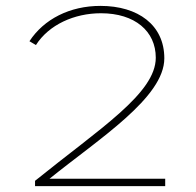

<svg xmlns="http://www.w3.org/2000/svg" viewBox="-20 -632 665 652"><path d="M99 0H541V-25H148C318 -162 538 -301 538 -434C538 -547 449 -612 321 -612C217 -612 129 -567 80 -492L102 -479C146 -548 232 -587 323 -587C438 -587 509 -526 509 -436C509 -315 318 -195 99 -18Z"/></svg>

Font: Inconsolata Expanded ExtraLight
Style: Regular
Weight: 200
Width: 7
Monospace: yes
Designer: Raph Levien, Cyreal, Brenton Simpson
Foundry: Raph Levien, Cyreal, Google
Version: Version 3.100